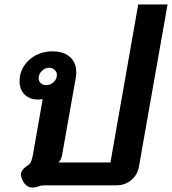

<svg xmlns="http://www.w3.org/2000/svg" viewBox="-20 -834 774 864"><path d="M128 10Q95 10 80 -26Q74 -40 74 -49Q74 -70 108 -92Q116 -97 120.5 -108.5Q125 -120 129 -142L172 -388Q160 -386 151 -386Q114 -386 91 -408.5Q68 -431 68 -469Q68 -506 87.5 -536.5Q107 -567 140.5 -585Q174 -603 215 -603Q266 -603 294.5 -578Q323 -553 323 -509Q323 -493 321 -484L259 -134Q254 -112 243 -103H477L602 -814H734L605 -83Q598 -46 570 -23Q542 0 503 0H186Q164 0 152 5Q140 10 128 10ZM236 -497Q236 -510 226 -519.5Q216 -529 202 -529Q183 -529 168.5 -515Q154 -501 154 -482Q154 -468 163.5 -459.5Q173 -451 188 -451Q207 -451 221.5 -464.5Q236 -478 236 -497Z"/></svg>

Font: Niramit
Style: Bold Italic
Weight: 700
Italic angle: -10°
Designer: Katatrad Aksorn Co.,Ltd.
Foundry: Cadson Demak Co.,Ltd.
Version: Version 1.001; ttfautohint (v1.6)